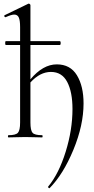

<svg xmlns="http://www.w3.org/2000/svg" viewBox="-20 -745 509 1041"><path d="M288 -396Q361 -396 397 -337Q433 -278 433 -184Q433 -66 378 67Q323 200 249 275Q247 277 243 273Q239 269 241 267Q299 197 336 78Q373 -41 373 -154Q373 -246 344.5 -300.5Q316 -355 256 -355Q197 -355 145 -298V-81Q145 -38 156.5 -25Q168 -12 208 -12Q211 -12 211 -6Q211 0 208 0Q197 0 166.5 -1Q136 -2 117 -2Q98 -2 67.5 -1Q37 0 26 0Q23 0 23 -6Q23 -12 26 -12Q65 -12 77 -25Q89 -38 89 -81V-501H12Q8 -501 8 -511.5Q8 -522 12 -522H89V-598Q89 -634 82 -650Q75 -666 57 -666Q42 -666 11 -652Q8 -651 5.5 -653.5Q3 -656 3 -659Q3 -662 6 -663L134 -725Q138 -726 141.5 -723Q145 -720 145 -717V-522H304Q309 -522 309 -511.5Q309 -501 304 -501H145V-315Q213 -396 288 -396Z"/></svg>

Font: Cormorant Infant
Style: Regular
Weight: 400
Designer: Christian Thalmann (Catharsis Fonts)
Version: Version 1.000;PS 002.000;hotconv 1.0.88;makeotf.lib2.5.64775